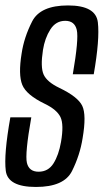

<svg xmlns="http://www.w3.org/2000/svg" viewBox="-27 -700 391 724"><path d="M108.5 5Q2.5 5 -5.2 -56Q-13 -117 12 -257.5H91Q66.5 -119 74.5 -85.8Q82.5 -52.5 118.5 -52.5Q155 -52.5 174.8 -84Q194.5 -115.5 203 -164.5Q214.5 -230.5 201 -258.5Q187.5 -286.5 142 -308.5Q72.5 -342 57 -380Q41.5 -418 54.5 -498Q63.5 -559 94.2 -619.2Q125 -679.5 229.5 -679.5Q334.5 -679.5 342 -615.8Q349.5 -552 326.5 -420H247.5Q270.5 -553 262.5 -587.2Q254.5 -621.5 219 -621.5Q183.5 -621.5 162.8 -588.8Q142 -556 135 -511.5Q125 -447 137.5 -419Q150 -391 197 -368.5Q267 -335 283.2 -300.8Q299.5 -266.5 284.5 -179Q274.5 -115 244.5 -55Q214.5 5 108.5 5Z"/></svg>

Font: Anybody Condensed Regular
Style: Italic
Weight: 400
Width: 3
Italic angle: -10°
Designer: Tyler Finck
Foundry: Etcetera Type Company
Version: Version 1.010; ttfautohint (v1.8.3) -l 8 -r 50 -G 200 -x 14 